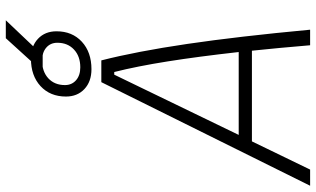

<svg xmlns="http://www.w3.org/2000/svg" viewBox="-238 -824 1051 638"><g transform="rotate(-90 287.0 -505.5)"><path d="M367.2 -888.7 478.5 -1011.2H538.1L421.9 -888.7ZM-11.7 0 332.5 -693.8H404.8Q434.6 -577.1 459.5 -408.4Q484.4 -239.7 506.8 0H455.1Q446.3 -105 437 -193.4H135.7L42 0ZM157.2 -237.3H432.6Q417.5 -372.1 401.4 -473.6Q385.3 -575.2 366.2 -650.9H357.4ZM375.5 -726.6Q334.5 -726.6 309.6 -750Q284.7 -773.4 284.7 -811.5Q284.7 -863.8 319.3 -895.8Q354 -927.7 410.6 -927.7Q451.7 -927.7 476.6 -904.3Q501.5 -880.9 501.5 -842.8Q501.5 -790.5 466.8 -758.5Q432.1 -726.6 375.5 -726.6ZM381.8 -763.7Q418.5 -763.7 440.9 -784.7Q463.4 -805.7 463.4 -839.8Q463.4 -862.8 447.3 -876.7Q431.2 -890.6 404.3 -890.6Q367.7 -890.6 345.2 -869.9Q322.8 -849.1 322.8 -814.5Q322.8 -792 338.9 -777.8Q355 -763.7 381.8 -763.7Z"/></g></svg>

Font: CaskaydiaCove NFP ExtraLight
Style: Italic
Weight: 200
Italic angle: -10°
Designer: Aaron Bell
Foundry: Saja Typeworks
Version: Version 2111.001; VTT 6.35;Nerd Fonts 3.1.1